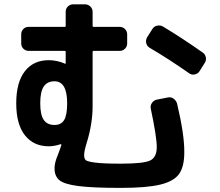

<svg xmlns="http://www.w3.org/2000/svg" viewBox="-20 -827 1040 906"><path d="M237.3 -443.4Q203.1 -443.4 186.5 -418.9Q169.9 -394.5 169.9 -339.8Q169.9 -285.2 186.5 -261.2Q203.1 -237.3 237.3 -237.3Q268.6 -237.3 282.7 -260.7Q296.9 -284.2 296.9 -339.8Q296.9 -443.4 237.3 -443.4ZM210 -136.7Q138.7 -136.7 97.7 -188.5Q56.6 -240.2 56.6 -339.8Q56.6 -438.5 97.2 -490.7Q137.7 -543 210 -543Q249 -543 287.1 -526.4H289.1Q290 -526.4 290 -528.3V-582Q290 -586.9 285.2 -586.9H115.2Q100.6 -586.9 90.3 -597.2Q80.1 -607.4 80.1 -622.1V-665Q80.1 -679.7 89.8 -689.9Q99.6 -700.2 115.2 -700.2H285.2Q290 -700.2 290 -705.1V-772.5Q290 -786.1 300.3 -796.4Q310.5 -806.6 325.2 -806.6H380.9Q395.5 -806.6 406.2 -796.4Q417 -786.1 417 -771.5V-705.1Q417 -700.2 421.9 -700.2H544.9Q559.6 -700.2 569.8 -689.9Q580.1 -679.7 580.1 -665V-622.1Q580.1 -607.4 569.8 -597.2Q559.6 -586.9 544.9 -586.9H421.9Q417 -586.9 417 -582V-327.1Q417 -242.2 388.7 -151.4Q377 -114.3 377 -94.7Q377 -78.1 384.8 -71.3Q392.6 -64.5 430.2 -59.6Q467.8 -54.7 549.8 -54.7Q658.2 -54.7 689 -69.8Q719.7 -85 719.7 -132.8Q719.7 -181.6 691.4 -314.5Q688.5 -328.1 696.3 -340.3Q704.1 -352.5 717.8 -356.4L772.5 -367.2Q787.1 -370.1 798.8 -361.8Q810.5 -353.5 815.4 -338.9Q850.6 -191.4 849.6 -107.4Q849.6 -41 825.2 -6.3Q800.8 28.3 736.8 43.9Q672.9 59.6 549.8 59.6Q416 59.6 349.1 50.8Q282.2 42 259.8 22.9Q237.3 3.9 237.3 -33.2Q237.3 -59.6 252.9 -95.7Q265.6 -128.9 269.5 -142.6Q269.5 -145.5 268.6 -146.5H265.6Q236.3 -136.7 210 -136.7ZM936.5 -579.1Q948.2 -571.3 951.2 -556.6Q954.1 -542 946.3 -530.3L920.9 -490.2Q913.1 -478.5 898.4 -475.6Q883.8 -472.7 872.1 -481.4Q782.2 -544.9 684.6 -602.5Q672.9 -610.4 669.9 -624Q667 -637.7 673.8 -650.4L699.2 -690.4Q707 -703.1 722.2 -706.1Q737.3 -709 750 -701.2Q837.9 -648.4 936.5 -579.1Z"/></svg>

Font: Rounded-L Mgen+ 1mn bold
Style: Bold
Weight: 700
Designer: [Source Han Sans]
Ryoko NISHIZUKA  (kana & ideographs); Paul D. Hunt (Latin, Greek & Cyrillic); Wenlong ZHANG  (bopomofo
Version: Version 1.059.20150602